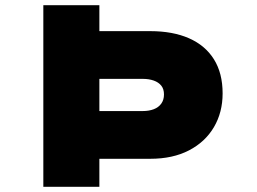

<svg xmlns="http://www.w3.org/2000/svg" viewBox="-20 -720 990 740"><path d="M147 0V-700H363V-600H559Q646 -600 708.5 -572.5Q771 -545 804.5 -491.5Q838 -438 838 -360Q838 -287 804.5 -230Q771 -173 708.5 -140.5Q646 -108 559 -108H363V0ZM363 -292H531Q554 -292 572.5 -299Q591 -306 601.5 -320.5Q612 -335 612 -356Q612 -377 601.5 -390Q591 -403 572.5 -409.5Q554 -416 531 -416H363Z"/></svg>

Font: Lexend Tera Black
Style: Regular
Weight: 900
Version: Version 1.007